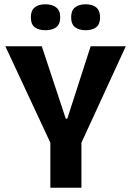

<svg xmlns="http://www.w3.org/2000/svg" viewBox="-20 -876 612 896"><path d="M215 0V-210L5 -660H175L287 -322H294L403 -660H567L360 -210V0ZM380 -735Q349 -735 330.5 -749Q312 -763 312 -795Q312 -827 330 -841.5Q348 -856 380 -856Q411 -856 429 -841.5Q447 -827 447 -795Q447 -763 429 -749Q411 -735 380 -735ZM192 -735Q161 -735 142.5 -748.5Q124 -762 124 -796Q124 -827 142 -841.5Q160 -856 192 -856Q223 -856 242 -841.5Q261 -827 261 -796Q261 -763 242.5 -749Q224 -735 192 -735Z"/></svg>

Font: Bricolage Grotesque 24pt SemiCondensed
Style: Bold
Weight: 700
Width: 4
Designer: Mathieu Triay
Foundry: Atelier Triay
Version: Version 1.001;gftools[0.9.33.dev8+g029e19f]